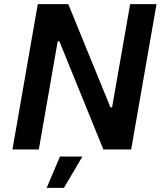

<svg xmlns="http://www.w3.org/2000/svg" viewBox="-20 -720 782 925"><path d="M40 0H167L258 -521H266L478 0H612L734 -700H607L520 -203H512L309 -700H162ZM205 185H288L377 34H269Z"/></svg>

Font: Fixel Display SemiBold
Style: Italic
Weight: 600
Italic angle: -10°
Designer: AlfaBravo + MacPaw
Foundry: Kyrylo Tkachov, Marchela Mozhyna, Serhii Makarenko, Maria Weinstein, Zakhar Kryvoshyya
Version: Version 1.210;Glyphs 3.2 (3217)